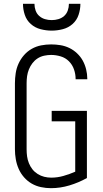

<svg xmlns="http://www.w3.org/2000/svg" viewBox="-20 -975 540 1003"><path d="M246 8Q220 8 194 2.5Q168 -3 145.5 -16Q123 -29 105.5 -49Q88 -69 77.5 -93Q67 -117 62.5 -143Q58 -169 58 -195V-540Q58 -566 62 -592.5Q66 -619 77 -643Q88 -667 105.5 -687Q123 -707 146 -720Q169 -733 195 -738Q221 -743 247 -743Q272 -743 296 -739Q320 -735 342 -724.5Q364 -714 382.5 -696.5Q401 -679 412.5 -658Q424 -637 430 -612.5Q436 -588 436 -564Q436 -563 436 -562.5Q436 -562 436 -561H375Q375 -562 375 -562.5Q375 -563 375 -563Q375 -588 366.5 -612.5Q358 -637 340 -655Q322 -673 297 -680.5Q272 -688 247 -688Q229 -688 210.5 -684Q192 -680 176.5 -670Q161 -660 149.5 -645Q138 -630 131 -612.5Q124 -595 121.5 -577Q119 -559 119 -540V-195Q119 -176 121.5 -158Q124 -140 131 -122.5Q138 -105 149.5 -90.5Q161 -76 177 -66Q193 -56 211 -51.5Q229 -47 248 -47Q280 -47 311.5 -56Q343 -65 373 -78V-341H250V-396H434V-45Q391 -21 343 -6.5Q295 8 246 8ZM250 -815Q221 -815 192 -822.5Q163 -830 141 -849.5Q119 -869 109.5 -897.5Q100 -926 100 -955H160Q160 -937 166 -920Q172 -903 185 -891.5Q198 -880 215 -875Q232 -870 250 -870Q268 -870 285 -875Q302 -880 315 -891.5Q328 -903 334 -920Q340 -937 340 -955H400Q400 -926 390.5 -897.5Q381 -869 359 -849.5Q337 -830 308 -822.5Q279 -815 250 -815Z"/></svg>

Font: Iosevka SS04 Light
Style: Regular
Weight: 300
Monospace: yes
Designer: Belleve Invis
Foundry: Belleve Invis
Version: Version 19.0.0; ttfautohint (v1.8.4)